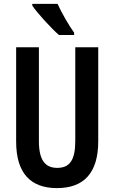

<svg xmlns="http://www.w3.org/2000/svg" viewBox="-20 -957 587 987"><path d="M276 -937H146V-928C172 -889 246 -809 283 -777H361V-789C336 -823 295 -894 276 -937ZM485 -231V-714H367V-232C367 -132 337 -94 274 -94C213 -94 180 -133 180 -231V-714H63V-229C63 -67 137 10 273 10C411 10 485 -68 485 -231Z"/></svg>

Font: Noto Sans Myanmar UI ExtraCondensed SemiBold
Style: Regular
Weight: 600
Width: 2
Designer: Monotype Design Team
Foundry: Monotype Imaging Inc.
Version: Version 2.103